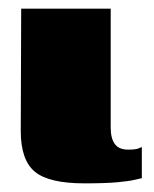

<svg xmlns="http://www.w3.org/2000/svg" viewBox="-20 -419 356 444"><path d="M175 5Q93 5 60.5 -22Q28 -49 28 -116L29 -399H236V-124Q236 -99 245.5 -86Q255 -73 276 -73Q293 -73 299.5 -75.5Q306 -78 308 -79V-7Q303 -6 290.5 -3Q278 0 251 2.5Q224 5 175 5Z"/></svg>

Font: Genos Black
Style: Regular
Weight: 900
Designer: Robert E. Leuschke
Foundry: Robert E. Leuschke
Version: Version 1.010